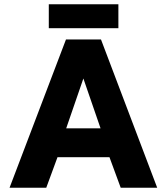

<svg xmlns="http://www.w3.org/2000/svg" viewBox="-20 -885 786 905"><path d="M210 -865H538V-752H210ZM291 -699H456L721 0H549L496 -144H251L198 0H25ZM454 -280 373 -515 292 -280Z"/></svg>

Font: Readiness
Style: Bold
Weight: 700
Designer: Katatrad Team
Foundry: CadsonDemak
Version: Version 1.00;January 16, 2020;FontCreator 12.0.0.2550 64-bit